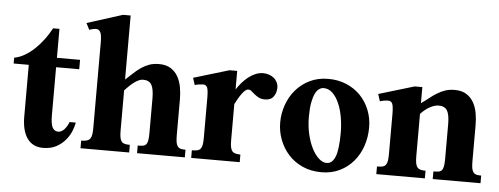

<svg xmlns="http://www.w3.org/2000/svg" viewBox="-41 -623 1910 735"><g transform="rotate(5 913.5 -256.0)"><path d="M260.7 -96.2Q258.3 -82 251 -63.7Q243.7 -45.4 229.7 -28.6Q215.8 -11.7 194.6 -0.2Q173.3 11.2 143.6 11.2Q104 11.2 83 -18.3Q62 -47.9 62 -102.5V-300.8H3.9V-323.2Q23.9 -326.7 43.7 -338.1Q63.5 -349.6 81.5 -366.7Q99.6 -383.8 115.2 -404.8Q130.9 -425.8 142.6 -448.2H167V-336.9H255.9V-300.8H167V-116.2Q167 -83 174.3 -69.3Q181.6 -55.7 196.3 -55.7Q208.5 -55.7 219 -66.7Q229.5 -77.6 236.8 -96.2Z M504.4 0V-29.3Q516.1 -29.3 523.9 -30.5Q531.7 -31.7 536.4 -36.9Q541 -42 543 -52.5Q544.9 -63 544.9 -81.1V-213.9Q544.9 -250.5 535.6 -266.4Q526.4 -282.2 502.9 -282.2Q495.1 -282.2 486.6 -278.3Q478 -274.4 469 -267.8Q460 -261.2 451.2 -252.7Q442.4 -244.1 434.1 -235.4V-81.5Q434.1 -64.5 436 -54.2Q438 -43.9 442.4 -38.6Q446.8 -33.2 454.6 -31.2Q462.4 -29.3 474.1 -29.3V0H287.1V-29.3Q300.3 -29.3 308.6 -31.7Q316.9 -34.2 321.3 -40Q325.7 -45.9 327.4 -55.9Q329.1 -65.9 329.1 -81.5V-410.2Q329.1 -439 323.5 -449.5Q317.9 -460 307.1 -460Q300.3 -460 293.9 -458.5Q287.6 -457 280.8 -454.6L268.1 -479.5L404.8 -522.9H434.1V-276.9Q450.2 -291.5 463.9 -304.2Q477.5 -316.9 491.7 -326.4Q505.9 -335.9 522 -341.6Q538.1 -347.2 559.6 -347.2Q586.4 -347.2 604 -335.9Q621.6 -324.7 631.8 -306.4Q642.1 -288.1 646 -265.4Q649.9 -242.7 649.9 -220.2V-81.5Q649.9 -65.4 651.6 -55.2Q653.3 -44.9 657.7 -39.1Q662.1 -33.2 669.4 -31.2Q676.8 -29.3 688 -29.3V0Z M959 -347.2Q970.7 -347.2 981.4 -343.5Q992.2 -339.8 1000.2 -333.3Q1008.3 -326.7 1012.9 -317.1Q1017.6 -307.6 1017.6 -295.9Q1017.6 -276.9 1007.1 -262.2Q996.6 -247.6 974.1 -247.6Q959.5 -247.6 950 -252.7Q940.4 -257.8 933.3 -263.7Q926.3 -269.5 920.4 -274.7Q914.6 -279.8 907.7 -279.8Q902.3 -279.8 896.2 -274.9Q890.1 -270 883.8 -261.5Q877.4 -252.9 871.1 -242.2Q864.7 -231.4 858.9 -219.7V-81.1Q858.9 -64.9 860.8 -54.9Q862.8 -44.9 867.2 -39.3Q871.6 -33.7 879.4 -31.5Q887.2 -29.3 898.9 -29.3V0H712.4V-29.3Q725.6 -29.3 733.6 -31.2Q741.7 -33.2 746.1 -39.1Q750.5 -44.9 752.2 -54.9Q753.9 -64.9 753.9 -81.1V-234.4Q753.9 -263.7 749.5 -273.9Q745.1 -284.2 733.4 -284.2Q727.5 -284.2 717.3 -282.7Q707 -281.2 701.7 -278.8L692.9 -306.2L829.6 -347.2H858.9V-275.9Q867.2 -289.1 878.4 -302Q889.6 -314.9 902.3 -325Q915 -335 929.4 -341.1Q943.8 -347.2 959 -347.2Z M1380.9 -175.3Q1380.9 -137.7 1369.4 -104Q1357.9 -70.3 1336.2 -44.7Q1314.5 -19 1283.4 -3.9Q1252.4 11.2 1213.4 11.2Q1172.9 11.2 1140.6 -3.4Q1108.4 -18.1 1086.2 -42.7Q1064 -67.4 1052 -99.1Q1040 -130.9 1040 -165Q1040 -200.2 1051.8 -233.2Q1063.5 -266.1 1085.4 -291.5Q1107.4 -316.9 1138.7 -332Q1169.9 -347.2 1209.5 -347.2Q1247.6 -347.2 1279.3 -333.7Q1311 -320.3 1333.5 -296.9Q1356 -273.4 1368.4 -242.2Q1380.9 -210.9 1380.9 -175.3ZM1274.4 -146Q1274.4 -175.8 1269.3 -205.3Q1264.2 -234.9 1253.9 -258.3Q1243.7 -281.7 1228.8 -296.1Q1213.9 -310.5 1194.3 -310.5Q1186 -310.5 1177.5 -304.9Q1168.9 -299.3 1162.4 -286.1Q1155.8 -272.9 1151.6 -251Q1147.5 -229 1147.5 -195.8Q1147.5 -161.1 1154.5 -130.4Q1161.6 -99.6 1173.3 -76.4Q1185.1 -53.2 1200 -39.6Q1214.8 -25.9 1230.5 -25.9Q1252 -25.9 1263.2 -53.5Q1274.4 -81.1 1274.4 -146Z M1640.6 0V-29.3Q1652.3 -29.3 1660.2 -30.5Q1668 -31.7 1672.6 -36.9Q1677.2 -42 1679.2 -52.5Q1681.2 -63 1681.2 -81.1V-213.9Q1681.2 -250.5 1671.9 -266.4Q1662.6 -282.2 1639.2 -282.2Q1623.5 -282.2 1605.2 -272.2Q1586.9 -262.2 1570.3 -244.1V-81.1Q1570.3 -64.9 1572.3 -54.9Q1574.2 -44.9 1578.6 -39.3Q1583 -33.7 1590.8 -31.5Q1598.6 -29.3 1610.4 -29.3V0H1423.8V-29.3Q1437 -29.3 1445.1 -31.2Q1453.1 -33.2 1457.5 -39.1Q1461.9 -44.9 1463.6 -54.9Q1465.3 -64.9 1465.3 -81.1V-234.4Q1465.3 -263.7 1460.9 -273.9Q1456.5 -284.2 1444.8 -284.2Q1438.5 -284.2 1429 -282.7Q1419.4 -281.2 1413.1 -278.8L1404.3 -306.2L1541 -347.2H1570.3V-285.6Q1586.4 -296.4 1599.9 -307.4Q1613.3 -318.4 1627.7 -327.1Q1642.1 -335.9 1658.2 -341.6Q1674.3 -347.2 1695.3 -347.2Q1722.7 -347.2 1740.2 -335.9Q1757.8 -324.7 1768.1 -306.4Q1778.3 -288.1 1782.2 -265.4Q1786.1 -242.7 1786.1 -220.2V-81.1Q1786.1 -64.9 1787.8 -54.9Q1789.6 -44.9 1793.9 -39.1Q1798.3 -33.2 1805.7 -31.2Q1813 -29.3 1824.2 -29.3V0Z"/></g></svg>

Font: Scheherazade
Style: Bold
Weight: 700
Version: Version 2.100 (build 932/914)